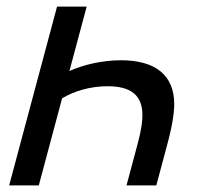

<svg xmlns="http://www.w3.org/2000/svg" viewBox="-20 -560 604 580"><path d="M241.8 -540H152.3L7.7 0H97.2L167.6 -263C204 -285 253.4 -299.5 304.9 -299.5C377.4 -299.5 410.2 -270.6 410.2 -212.5C410.2 -208.5 410.1 -204.3 409.7 -200C408.1 -173.5 400.5 -143 395.1 -123L362.2 0H452.2L485.1 -123C489.7 -140 503.9 -193 506 -234.5C506.2 -238.3 506.3 -242 506.3 -245.7C506.3 -331.5 450.9 -378 345.4 -378C287.9 -378 231.2 -364 189.7 -345.5Z"/></svg>

Font: Manrope
Style: MediumItalic
Weight: 500
Italic angle: -15°
Designer: Mikhail Sharanda
Foundry: Mikhail Sharanda
Version: Version 4.502;hotconv 1.0.109;makeotfexe 2.5.65596